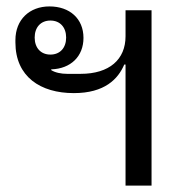

<svg xmlns="http://www.w3.org/2000/svg" viewBox="-20 -578 596 598"><path d="M371 0H452V-546H371V-465C371 -393 321 -348 231 -348H189C170 -348 151 -352 139 -360L140 -362C200 -364 240 -402 240 -460C240 -520 197 -558 134 -558C72 -558 28 -517 28 -453V-446C28 -339 106 -288 210 -288C306 -288 348 -332 367 -377H371ZM137 -408C107 -408 88 -429 88 -461C88 -493 107 -514 137 -514C167 -514 186 -493 186 -461C186 -429 167 -408 137 -408Z"/></svg>

Font: IBM Plex Thai Looped
Style: Regular
Weight: 400
Designer: Mike Abbink, Paul van der Laan, Pieter van Rosmalen, Ben Mitchell, Mark Frömberg
Foundry: Bold Monday
Version: Version 1.0